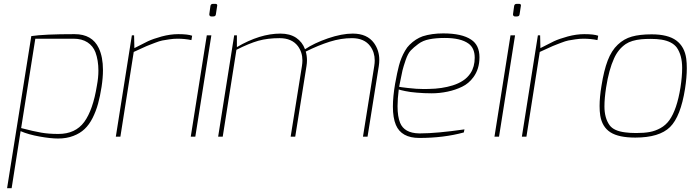

<svg xmlns="http://www.w3.org/2000/svg" viewBox="-20 -716 3646 1006"><path d="M286.1 -14.2Q375 -14.2 421.4 -77.1Q467.3 -140.1 487.8 -268.1Q495.6 -309.1 495.6 -346.2Q495.6 -399.9 480 -442.4Q467.3 -475.1 438.5 -494.1Q409.2 -513.2 365.2 -513.2H165L90.8 -44.9Q158.2 -27.3 196.3 -21Q234.4 -14.2 286.1 -14.2ZM41 270H17.1L144 -526.9Q210.9 -537.1 371.1 -537.1Q462.9 -537.1 497.6 -463.9Q519.5 -417.5 519.5 -349.1Q519.5 -309.1 512.2 -261.2Q504.4 -210.9 493.7 -172.4Q482.9 -133.3 465.3 -98.1Q447.3 -62.5 423.3 -40Q399.4 -17.1 364.3 -3.9Q329.1 9.8 284.2 9.8Q245.6 9.8 188 -0.5Q129.9 -10.7 87.9 -28.8Z M610.8 0H586.9L670.9 -530.8H682.6L684.1 -463.9Q729 -487.3 755.4 -500Q782.7 -512.7 827.1 -524.9Q872.6 -537.1 914.1 -537.1Q963.9 -537.1 986.8 -528.8L982.9 -505.9Q948.7 -513.2 909.7 -513.2Q888.7 -513.2 866.7 -509.8Q844.7 -506.8 830.6 -503.9Q815.9 -501 792 -491.7L770.5 -483.4Q752.4 -477.1 719.2 -461.4L680.7 -443.8Z M1097.7 -629.9H1086.4Q1081.5 -629.9 1079.1 -633.3Q1076.7 -636.2 1076.7 -639.6V-642.1L1082.5 -684.1Q1084 -695.8 1096.2 -695.8H1108.4Q1118.2 -695.8 1118.2 -687.5L1111.3 -642.1Q1110.4 -629.9 1097.7 -629.9ZM1003.4 0H979.5L1063.5 -530.8H1087.4Z M1905.8 0H1881.8L1940.9 -370.1Q1943.4 -385.7 1943.4 -399.4Q1943.4 -441.9 1919.9 -474.1Q1888.7 -516.1 1824.2 -516.1Q1766.6 -516.1 1708 -497.6Q1648.9 -479 1582 -445.8Q1588.4 -424.3 1588.4 -399.9Q1588.4 -385.3 1585.9 -370.1L1526.9 0H1502.9L1562 -370.1Q1564.5 -385.7 1564.5 -399.4Q1564.5 -441.9 1541 -474.1Q1509.3 -516.1 1444.8 -516.1Q1382.8 -516.1 1333.5 -502.4Q1284.2 -488.3 1218.8 -455.1L1147 0H1123L1207 -530.8H1221.2V-469.2Q1341.8 -540 1449.2 -540Q1498.5 -540 1531.7 -518.1Q1564.5 -495.6 1578.1 -458Q1625 -489.7 1698.2 -515.1Q1771 -540 1828.1 -540Q1903.8 -540 1939.9 -490.2Q1967.3 -451.7 1967.3 -402.3Q1967.3 -386.2 1964.8 -370.1Z M2201.2 -249.5 2227.1 -250Q2295.9 -251 2352.1 -268.6Q2382.8 -278.3 2405.8 -293.5Q2428.7 -308.1 2445.3 -332.5Q2467.3 -366.2 2467.3 -413.6Q2467.3 -464.4 2434.6 -487.8Q2394 -517.1 2310.5 -517.1Q2264.6 -517.1 2230 -510.3Q2195.8 -503.9 2171.4 -485.4Q2147 -467.3 2132.3 -451.7Q2117.2 -436 2105.5 -401.4Q2093.8 -367.2 2088.9 -347.2Q2084 -327.1 2075.2 -280.8L2071.3 -261.2Q2075.7 -259.8 2117.7 -254.9Q2163.1 -249.5 2201.2 -249.5ZM2177.2 6.8Q2083 6.8 2054.2 -61.5Q2038.6 -98.6 2038.6 -157.7Q2038.6 -209 2050.3 -277.8L2051.3 -282.7Q2061 -336.9 2070.3 -372.1Q2081.5 -414.6 2102.1 -449.7Q2112.8 -468.8 2126 -481.4Q2157.7 -512.7 2194.8 -525.9Q2242.2 -541 2302.2 -541Q2400.4 -541 2448.7 -508.3Q2492.2 -480 2492.2 -416Q2492.2 -354 2460 -311Q2436 -278.3 2401.4 -261.7Q2366.7 -244.6 2324.7 -235.8Q2282.7 -227.1 2242.2 -227.1Q2201.2 -227.1 2164.1 -230.5Q2127 -233.4 2103 -238.8Q2079.1 -243.7 2069.3 -247.1Q2063 -197.8 2063 -159.7Q2063 -105 2076.2 -72.8Q2098.1 -18.6 2175.3 -17.1H2182.6Q2267.1 -17.1 2413.6 -38.1L2410.2 -22Q2304.7 6.8 2177.2 6.8Z M2689 -629.9H2677.7Q2672.9 -629.9 2670.4 -633.3Q2668 -636.2 2668 -639.6V-642.1L2673.8 -684.1Q2675.3 -695.8 2687.5 -695.8H2699.7Q2709.5 -695.8 2709.5 -687.5L2702.6 -642.1Q2701.7 -629.9 2689 -629.9ZM2594.7 0H2570.8L2654.8 -530.8H2678.7Z M2738.3 0H2714.4L2798.3 -530.8H2810.1L2811.5 -463.9Q2856.4 -487.3 2882.8 -500Q2910.2 -512.7 2954.6 -524.9Q3000 -537.1 3041.5 -537.1Q3091.3 -537.1 3114.3 -528.8L3110.4 -505.9Q3076.2 -513.2 3037.1 -513.2Q3016.1 -513.2 2994.1 -509.8Q2972.2 -506.8 2958 -503.9Q2943.4 -501 2919.4 -491.7L2897.9 -483.4Q2879.9 -477.1 2846.7 -461.4L2808.1 -443.8Z M3313.5 -19Q3354.5 -19 3384.3 -24.4Q3413.6 -29.8 3440.9 -44.9Q3468.3 -60.1 3487.3 -86.4Q3526.9 -142.1 3545.4 -257.8Q3554.2 -314.9 3554.2 -360.4Q3554.2 -425.8 3526.4 -466.3Q3502.4 -499 3445.8 -508.3Q3421.9 -512.2 3389.6 -512.2Q3361.3 -512.2 3340.8 -510.3Q3289.1 -505.4 3258.8 -485.4Q3218.8 -458 3197.3 -409.7Q3170.4 -351.1 3155.8 -257.8Q3147 -200.7 3147 -158.7Q3147 -97.2 3174.3 -59.6Q3196.3 -29.8 3255.4 -22.5Q3279.3 -19 3313.5 -19ZM3308.6 4.9Q3221.7 4.9 3178.2 -22.9Q3134.8 -50.8 3125 -110.8Q3121.6 -133.3 3121.6 -160.2Q3121.6 -206.5 3131.3 -265.1Q3144 -346.7 3164.1 -398.9Q3184.1 -451.2 3216.8 -481.9Q3249 -512.7 3291 -524.4Q3332.5 -536.1 3394.5 -536.1Q3479.5 -536.1 3523.4 -503.9Q3567.4 -471.2 3575.7 -408.2Q3578.6 -385.7 3578.6 -358.4Q3578.6 -311 3569.3 -251Q3546.4 -105.5 3490.7 -50.3Q3434.6 4.9 3308.6 4.9Z"/></svg>

Font: Squarion Thin
Style: Italic
Weight: 100
Designer: Natanael Gama
Version: Version 1.00;September 12, 2019;FontCreator 11.5.0.2425 64-b